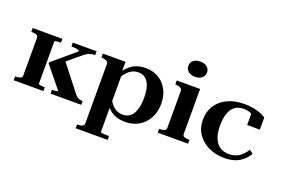

<svg xmlns="http://www.w3.org/2000/svg" viewBox="-122 -1163 2629 1790"><g transform="rotate(20 1193.0 -268.0)"><path d="M96 -73V-445Q96 -467 77.5 -473.5Q59 -480 32 -480H27V-518H322V-480H317Q304 -480 290.5 -479Q277 -478 268 -475.5Q259 -473 259 -470V-49Q259 -45 268 -42.5Q277 -40 290.5 -39Q304 -38 317 -38H322V0H27V-38H32Q59 -38 77.5 -45Q96 -52 96 -73ZM697 0H393V-38H397Q404 -38 417 -39Q430 -40 440.5 -42.5Q451 -45 451 -48L280 -258V-270L505 -460Q505 -467 495 -471.5Q485 -476 469 -478Q453 -480 435 -480H425V-518H661V-480H656Q638 -480 620 -475.5Q602 -471 585 -462Q568 -453 550 -437L377 -293L410 -343L622 -72Q633 -59 644 -52Q655 -45 667.5 -41.5Q680 -38 693 -38H697Z M1040 223H723V185H729Q747 185 761 182Q775 179 783.5 171.5Q792 164 792 150V-436Q792 -450 786.5 -458Q781 -466 769 -470.5Q757 -475 738 -478L723 -480V-518H948V-403L956 -401V174Q956 178 966 180.5Q976 183 991.5 184Q1007 185 1022 185H1040ZM1135 10Q1084 10 1044 -4Q1004 -18 974 -46Q944 -74 921 -118L934 -171Q954 -130 977 -102Q1000 -74 1028 -60Q1056 -46 1090 -46Q1124 -46 1149.5 -60.5Q1175 -75 1192 -103Q1209 -131 1217.5 -171Q1226 -211 1226 -262Q1226 -313 1217.5 -351Q1209 -389 1192.5 -415Q1176 -441 1152 -454Q1128 -467 1096 -467Q1061 -467 1032 -451.5Q1003 -436 978.5 -407Q954 -378 931 -337L921 -386Q948 -434 980.5 -465.5Q1013 -497 1054.5 -512.5Q1096 -528 1147 -528Q1220 -528 1275.5 -495Q1331 -462 1363 -402Q1395 -342 1395 -262Q1395 -183 1361.5 -121Q1328 -59 1269.5 -24.5Q1211 10 1135 10Z M1603 -608Q1562 -608 1536.5 -628.5Q1511 -649 1511 -684Q1511 -719 1536.5 -739Q1562 -759 1603 -759Q1645 -759 1670.5 -739Q1696 -719 1696 -684Q1696 -649 1670.5 -628.5Q1645 -608 1603 -608ZM1688 -518V-73Q1688 -52 1706 -45Q1724 -38 1751 -38H1757V0H1456V-38H1462Q1489 -38 1507 -45Q1525 -52 1525 -73V-435Q1525 -456 1512 -465Q1499 -474 1471 -478L1456 -480V-518Z M2147 -39Q2188 -39 2220 -53Q2252 -67 2276.5 -91Q2301 -115 2318 -144L2355 -117Q2333 -79 2300.5 -50.5Q2268 -22 2223.5 -6Q2179 10 2119 10Q2031 10 1961 -23.5Q1891 -57 1850.5 -117.5Q1810 -178 1810 -259Q1810 -340 1849.5 -400.5Q1889 -461 1960 -494.5Q2031 -528 2127 -528Q2180 -528 2222.5 -519Q2265 -510 2295.5 -497Q2326 -484 2341 -472V-352H2215V-480Q2224 -479 2231.5 -475Q2239 -471 2244.5 -464Q2250 -457 2252 -449Q2254 -441 2251 -434Q2236 -456 2205 -469.5Q2174 -483 2134 -483Q2082 -483 2047.5 -457.5Q2013 -432 1996 -382Q1979 -332 1979 -259Q1979 -205 1990.5 -164Q2002 -123 2023.5 -95Q2045 -67 2076 -53Q2107 -39 2147 -39Z"/></g></svg>

Font: Roboto Serif 120pt Expanded SemiBold
Style: Regular
Weight: 600
Width: 7
Designer: Greg Gazdowicz
Foundry: Commercial Type
Version: Version 1.008